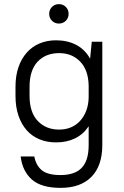

<svg xmlns="http://www.w3.org/2000/svg" viewBox="-20 -702 600 929"><path d="M251 -13Q207 -13 171 -28Q135 -43 109.5 -71.5Q84 -100 69.5 -142Q55 -184 55 -238V-282Q55 -336 69.5 -377.5Q84 -419 110 -448Q136 -477 172 -492Q208 -507 251 -507Q306 -507 348.5 -485Q391 -463 416 -418L424 -500H475V0Q475 100 422.5 153.5Q370 207 273 207Q179 207 133.5 166Q88 125 80 55H146Q154 98 182 121.5Q210 145 273 145Q342 145 375.5 110Q409 75 409 0V-91Q383 -52 343 -32.5Q303 -13 251 -13ZM266 -75Q297 -75 322.5 -85.5Q348 -96 367 -116.5Q386 -137 397 -165.5Q408 -194 409 -230V-289Q407 -364 367.5 -404.5Q328 -445 266 -445Q201 -445 162 -403.5Q123 -362 123 -282V-238Q123 -159 162.5 -117Q202 -75 266 -75ZM265 -588Q245 -588 231.5 -601.5Q218 -615 218 -635Q218 -655 231.5 -668.5Q245 -682 265 -682Q285 -682 298.5 -668.5Q312 -655 312 -635Q312 -615 298.5 -601.5Q285 -588 265 -588Z"/></svg>

Font: PT Root UI Web
Style: Regular
Weight: 400
Designer: Vitaly Kuzmin
Foundry: ParaType Ltd.
Version: Version 1.000W